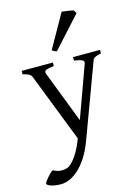

<svg xmlns="http://www.w3.org/2000/svg" viewBox="-164 -802 799 1120"><g transform="rotate(-15 235.0 -241.5)"><path d="M482.9 -433.1Q468.3 -429.7 459 -426.8Q449.7 -423.8 443.8 -420.2Q438 -416.5 434.8 -411.9Q431.6 -407.2 429.2 -399.9L266.1 40Q245.6 94.2 220.5 132.8Q195.3 171.4 168.2 196Q141.1 220.7 113.8 232.4Q86.4 244.1 62 244.1Q43.5 244.1 27.8 241.7Q12.2 239.3 1 235.6Q-10.3 231.9 -16.6 227.3Q-22.9 222.7 -22.9 218.3Q-22.9 215.3 -17.1 206.5Q-11.2 197.8 -2.4 187.3Q6.3 176.8 16.4 167Q26.4 157.2 34.2 152.3Q57.6 166 80.8 167Q104 168 122.1 161.1Q130.9 158.2 142.6 147.5Q154.3 136.7 166.3 121.1Q178.2 105.5 189.7 85.7Q201.2 65.9 210 44.9L224.1 11.2L64 -399.9Q59.6 -413.6 46.9 -420.7Q34.2 -427.7 9.8 -433.1V-454.1H198.2V-433.1Q179.2 -430.7 167.2 -428.2Q155.3 -425.8 148.7 -422.1Q142.1 -418.5 141.1 -413.1Q140.1 -407.7 143.1 -399.9L263.2 -88.9L376 -399.9Q378.4 -407.2 376.7 -412.4Q375 -417.5 368.4 -421.1Q361.8 -424.8 349.9 -427.5Q337.9 -430.2 319.8 -433.1V-454.1H482.9ZM237.8 -511.2Q229 -512.7 222.2 -516.6Q215.3 -520.5 210 -524.9L324.2 -727.1Q330.1 -726.6 339.6 -725.3Q349.1 -724.1 359.6 -722.7Q370.1 -721.2 379.9 -719.2Q389.6 -717.3 395 -715.8L406.2 -696.8Z"/></g></svg>

Font: Gentium Plus
Style: Regular
Weight: 400
Designer: J. Victor Gaultney, Annie Olsen, Iska Routamaa
Foundry: SIL International
Version: Version 1.510